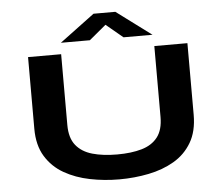

<svg xmlns="http://www.w3.org/2000/svg" viewBox="-59 -974 1219 1052"><g transform="rotate(-5 550.0 -448.0)"><path d="M555.5 11Q473 11 394.5 -4.8Q316 -20.5 253 -56.5Q190 -92.5 152.5 -153.8Q115 -215 115 -306V-700H297V-310Q297 -239.5 329.2 -199.2Q361.5 -159 419.5 -142.5Q477.5 -126 555.5 -126Q633.5 -126 690.5 -142.5Q747.5 -159 778.5 -199.2Q809.5 -239.5 809.5 -310V-700H991.5V-306Q991.5 -215 955.2 -153.8Q919 -92.5 857.2 -56.5Q795.5 -20.5 717.2 -4.8Q639 11 555.5 11ZM301 -762.5 493 -905.5H613L805 -762.5H645.5L553 -839.5L460.5 -762.5Z"/></g></svg>

Font: Trispace Expanded
Style: Bold
Weight: 700
Width: 7
Designer: Tyler Finck
Foundry: Etcetera Type Company
Version: Version 1.210; ttfautohint (v1.8.3)